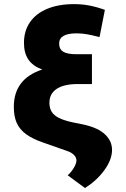

<svg xmlns="http://www.w3.org/2000/svg" viewBox="-20 -737 617 943"><path d="M356.4 -573.2Q270.5 -573.2 270.5 -523.4Q270.5 -495.1 290.8 -482.9Q311 -470.7 354.5 -470.7H431.6V-324.2H361.3Q294.4 -324.2 258.5 -300.5Q222.7 -276.9 222.7 -232.4Q222.7 -206.5 233.4 -188.7Q244.1 -170.9 268.3 -158.4Q292.5 -146 334 -136.7L391.6 -125Q461.9 -109.4 496.6 -76.2Q531.2 -43 530.3 2Q528.8 49.8 491.5 100.3Q454.1 150.9 397.5 186.5L312.5 124Q330.6 107.9 343 86.7Q355.5 65.4 355.5 50.8Q355.5 37.1 344 24.9Q332.5 12.7 313.5 5.9L191.4 -37.1Q138.7 -55.2 107.4 -78.4Q76.2 -101.6 62 -133.5Q47.9 -165.5 47.9 -211.9Q47.9 -350.1 187.5 -395.5Q141.1 -412.6 119.4 -444.6Q97.7 -476.6 97.7 -526.4Q97.7 -585 127.2 -627.9Q156.7 -670.9 212.2 -693.8Q267.6 -716.8 343.8 -716.8Q382.3 -716.8 418.5 -710Q454.6 -703.1 495.1 -688.5L468.8 -554.7Q432.1 -564.5 406.7 -568.8Q381.3 -573.2 356.4 -573.2Z"/></svg>

Font: Pretendard JP Black
Style: Regular
Weight: 900
Designer: Base glyphs from Inter by Rasmus Andersson; Hangeul glyphs from Noto Sans CJK(Source Han Sans) by Jang Soo-young and Kan
Foundry: Kil Hyung-jin
Version: Version 1.309